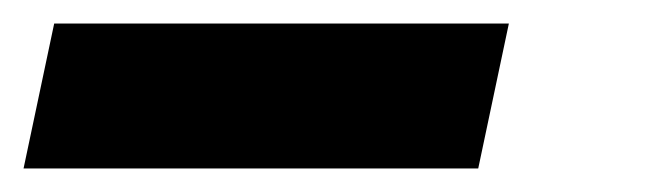

<svg xmlns="http://www.w3.org/2000/svg" viewBox="-57 -20 551 163"><path d="M-37 123 -11 0H375L349 123Z"/></svg>

Font: Mona Sans ExtraLight
Style: Bold Italic
Weight: 700
Italic angle: -11.6951°
Version: Version 2.000